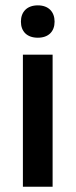

<svg xmlns="http://www.w3.org/2000/svg" viewBox="-20 -707 286 727"><path d="M123.3 -564.2C164.2 -564.2 186.7 -588.3 186.7 -625C186.7 -661.7 164.2 -686.7 123.3 -686.7C81.7 -686.7 59.2 -661.7 59.2 -625C59.2 -588.3 81.7 -564.2 123.3 -564.2ZM179.2 0V-500H66.7V0Z"/></svg>

Font: Familjen Grotesk Medium
Style: Regular
Weight: 500
Designer: Anders Wikstroem, Jonas Baeckman, Matilda Gysing, Kristian Moeller
Foundry: Familjen STHLM AB
Version: Version 2.000